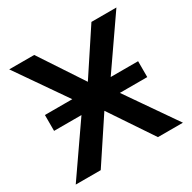

<svg xmlns="http://www.w3.org/2000/svg" viewBox="-160 -883 1043 1043"><g transform="rotate(-30 362.0 -361.5)"><path d="M654.1 -311.5V-411.1H69.6Q69.6 -399.9 69.6 -380.6Q69.6 -361.3 69.6 -342Q69.6 -322.8 69.6 -311.5ZM360.8 -269.5 541.3 0H698L447.8 -361.3L698 -722.7H541.3L361.8 -450.7L182.4 -722.7H25.6L275.9 -361.3L25.6 0H182.4Z"/></g></svg>

Font: Giphurs
Style: Regular
Weight: 400
Version: Version 2.010